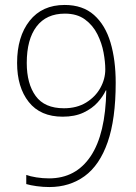

<svg xmlns="http://www.w3.org/2000/svg" viewBox="-20 -744 548 775"><path d="M447 -410Q447 -263 414.5 -170Q382 -77 321.5 -33Q261 11 179 11Q154 11 128.5 7.5Q103 4 86 -1V-38Q102 -32 127 -28Q152 -24 178 -24Q286 -24 346 -113.5Q406 -203 409 -379H407Q396 -355 374 -330.5Q352 -306 317 -289.5Q282 -273 233 -273Q143 -273 96 -332.5Q49 -392 49 -490Q49 -596 99.5 -660Q150 -724 241 -724Q314 -724 359.5 -683.5Q405 -643 426 -572.5Q447 -502 447 -410ZM242 -689Q167 -689 127.5 -637Q88 -585 88 -490Q88 -406 124 -356.5Q160 -307 238 -307Q290 -307 327.5 -330Q365 -353 385 -389Q405 -425 405 -464Q405 -494 398 -532Q391 -570 373 -606Q355 -642 323 -665.5Q291 -689 242 -689Z"/></svg>

Font: Noto Sans Gujarati UI SemiCondensed ExtraLight
Style: Regular
Weight: 200
Width: 4
Designer: Jelle Bosma - Monotype Design Team, Universal Thirst
Foundry: Monotype Imaging Inc.
Version: Version 2.106; ttfautohint (v1.8.4.7-5d5b)